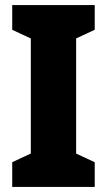

<svg xmlns="http://www.w3.org/2000/svg" viewBox="-20 -785 420 754"><path d="M352 -51H28V-148L101 -182V-634L28 -668V-765H352V-668L279 -634V-182L352 -148Z"/></svg>

Font: Noto Sans Tamil UI Condensed Black
Style: Regular
Weight: 900
Width: 3
Designer: Jelle Bosma - Monotype Design Team
Foundry: Monotype Imaging Inc.
Version: Version 2.004; ttfautohint (v1.8.4.7-5d5b)